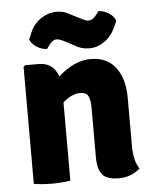

<svg xmlns="http://www.w3.org/2000/svg" viewBox="-52 -765 652 817"><g transform="rotate(-5 273.5 -356.5)"><path d="M490 -330V-125Q490 -59 514 -26Q476 8 423 8Q371 8 352 -16Q333 -40 333 -89V-302Q333 -336 324 -352Q315 -368 289 -368Q274 -368 255 -360Q236 -352 216 -334V0Q199 3 179 4.5Q159 6 138 6Q117 6 97 4.5Q77 3 60 0V-499L67 -506H126Q187 -506 208 -446Q278 -508 347 -508Q417 -508 453.5 -459.5Q490 -411 490 -330ZM283 -572 239 -595Q221 -604 209 -604Q193 -604 175 -579L166 -567Q145 -567 123 -580.5Q101 -594 94 -614L102 -633Q118 -676 151 -698.5Q184 -721 220 -721Q254 -721 281 -703L325 -681Q332 -677 338.5 -674.5Q345 -672 352 -672Q371 -671 389 -696L398 -708Q419 -708 441 -694.5Q463 -681 470 -661L462 -642Q444 -599 412 -576Q380 -553 344 -554Q311 -554 283 -572Z"/></g></svg>

Font: Signika
Style: Bold
Weight: 700
Designer: Anna Giedrys
Foundry: Anna Giedrys
Version: Version 1.001